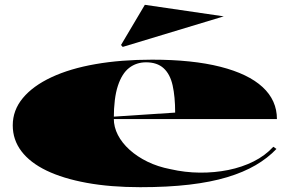

<svg xmlns="http://www.w3.org/2000/svg" viewBox="-20 -763 1208 798"><path d="M612 -515Q780 -515 896 -485.5Q1012 -456 1071.5 -401Q1131 -346 1131 -268H450V-278L708 -295Q708 -361 697.5 -408Q687 -455 660 -479.5Q633 -504 587 -504Q547 -504 517 -481Q487 -458 470 -406.5Q453 -355 453 -270Q453 -235 470 -202Q487 -169 518.5 -140.5Q550 -112 593 -91Q636 -70 688 -60Q749 -46 810.5 -45.5Q872 -45 929 -56.5Q986 -68 1034 -92Q1082 -116 1116 -153L1129 -144Q1093 -106 1042.5 -76.5Q992 -47 924 -26.5Q856 -6 766.5 4.5Q677 15 563 15Q439 15 340.5 -3Q242 -21 173.5 -54Q105 -87 69 -134.5Q33 -182 33 -242Q33 -305 75 -355.5Q117 -406 194 -442Q271 -478 377 -496.5Q483 -515 612 -515ZM490 -568 483 -576 582 -743 910 -695Z"/></svg>

Font: Kalnia Expanded SemiBold
Style: Regular
Weight: 600
Width: 7
Designer: Frida Medrano
Foundry: Frida Medrano
Version: Version 1.105